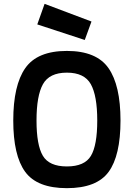

<svg xmlns="http://www.w3.org/2000/svg" viewBox="-20 -968 696 999"><path d="M170 -341Q170 -213 203 -157.5Q236 -102 328 -102Q420 -102 453 -157Q486 -212 486 -341Q486 -470 452.5 -530Q419 -590 328 -590Q237 -590 203.5 -530Q170 -470 170 -341ZM49 -341Q49 -524 111.5 -613.5Q174 -703 328 -703Q482 -703 544.5 -613.5Q607 -524 607 -341Q607 -158 545 -73.5Q483 11 328 11Q173 11 111 -74Q49 -159 49 -341ZM212 -948 456 -856 421 -760 174 -841Z"/></svg>

Font: TitilliumText22L Rg
Style: Bold
Weight: 700
Designer: Campivisivi
Foundry: Campivisivi
Version: 1.000